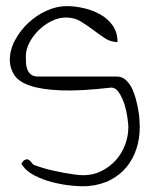

<svg xmlns="http://www.w3.org/2000/svg" viewBox="-20 -622 519 642"><path d="M51.8 -74.2Q56.6 -85.9 66.9 -88.9Q77.1 -91.8 88.9 -74.2Q88.9 -72.3 98.1 -68.8Q107.4 -65.4 121.6 -61Q135.7 -56.6 154.8 -52.2Q173.8 -47.9 192.4 -44.4Q210.9 -41 228.5 -38.6Q246.1 -36.1 258.8 -36.1Q292 -36.1 319.8 -50.3Q347.7 -64.5 367.7 -86.9Q387.7 -109.4 398.4 -138.2Q409.2 -167 409.2 -197.3Q409.2 -206.1 406.2 -228Q403.3 -250 396.5 -272Q389.6 -293.9 378.4 -311.5Q367.2 -329.1 351.6 -329.1Q250 -317.4 185.1 -319.8Q120.1 -322.3 82 -335Q43.9 -347.7 28.8 -369.6Q13.7 -391.6 12.7 -419.9Q12.7 -455.1 30.3 -487.8Q47.9 -520.5 75.2 -545.9Q102.5 -571.3 136.2 -586.4Q169.9 -601.6 203.1 -601.6Q230.5 -601.6 260.3 -594.7Q290 -587.9 315.4 -573.7Q340.8 -559.6 356.9 -536.6Q373 -513.7 373 -481.4Q349.6 -481.4 330.1 -494.6Q310.5 -507.8 291 -522.5Q271.5 -537.1 250 -550.3Q228.5 -563.5 200.2 -563.5Q176.8 -563.5 152.8 -551.8Q128.9 -540 109.9 -521.5Q90.8 -502.9 78.6 -480Q66.4 -457 66.4 -432.6Q66.4 -422.9 66.9 -411.6Q67.4 -400.4 71.3 -390.1Q75.2 -379.9 83.5 -373Q91.8 -366.2 107.4 -366.2H370.1Q386.7 -366.2 398.9 -356Q411.1 -345.7 419.4 -330.1Q427.7 -314.5 433.1 -294.9Q438.5 -275.4 441.9 -256.8Q445.3 -238.3 446.3 -222.2Q447.3 -206.1 447.3 -197.3Q447.3 -159.2 436.5 -125.5Q425.8 -91.8 404.3 -64.9Q382.8 -38.1 350.6 -21Q318.4 -3.9 276.4 0Q255.9 2 223.1 -1Q190.4 -3.9 157.2 -12.2Q124 -20.5 94.7 -35.6Q65.4 -50.8 51.8 -74.2Z"/></svg>

Font: Annie Use Your Telescope
Style: Regular
Weight: 400
Designer: Kimberly Geswein
Foundry: Kimberly Geswein
Version: Version 1.002 2001